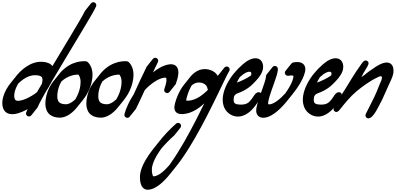

<svg xmlns="http://www.w3.org/2000/svg" viewBox="-61 -1035 3510 1701"><path d="M173.3 -348.9C191.3 -358.3 210.2 -364.8 228.9 -367.6C246.4 -370 269.1 -369.1 285.6 -364.8C294.1 -362.7 300.9 -359.4 305.3 -355.6C309.6 -351.8 312.3 -347.6 313.9 -341C315.6 -334.4 315.8 -325.9 314.6 -316.8C314.1 -312.3 313.2 -307.5 312.2 -302.8L310.5 -295.6C310 -294.2 309.8 -292.9 309.6 -291.6C308.4 -289.6 307.2 -287.6 306.1 -285.7L306 -285.5L305.8 -285.2C302.9 -280.3 300 -275.5 297.1 -270.6L266.7 -218.5C261.8 -214.3 256.3 -210.2 250.8 -206.2C233.7 -193.9 215.2 -182.7 196.3 -172.8C177.4 -163 157.9 -154.5 138.5 -148.6C128.9 -145.7 119.3 -143.6 110.2 -142.5C101.2 -141.5 92.7 -141.9 86.3 -143.5C83.1 -144.4 80.5 -145.5 78.5 -146.9C76.3 -148.1 74.7 -149.9 73.1 -151.9C69.9 -156.1 67.3 -162.9 66.1 -171.4C63.6 -188.8 65.6 -208.4 70.8 -227.5C76.1 -246.7 84.2 -265.7 94.4 -283.8C96.7 -287.8 99 -291.7 101.5 -295.7C108.1 -302.2 115 -308.5 122.1 -314.5C138.1 -327.9 155.3 -339.7 173.3 -348.9ZM527.1 -530 659.8 -750.7 725.7 -861.5C736.7 -880 747.3 -898.9 758.2 -917.5C768.8 -936.8 779.4 -954.7 790 -977.9C796 -991.1 790.2 -1006.8 777 -1012.9C764.9 -1018.6 750.7 -1014.2 743.6 -1003.3C742.4 -1002.1 741.3 -1000.7 740.3 -999.2C739.1 -998 738 -996.6 737.1 -995.1C735.8 -993.9 734.8 -992.5 733.8 -991C732.6 -989.8 731.5 -988.4 730.5 -987C729.3 -985.7 728.2 -984.4 727.2 -982.9C726 -981.6 724.9 -980.3 724 -978.8C722.8 -977.5 721.7 -976.2 720.7 -974.7C719.5 -973.4 718.4 -972.1 717.4 -970.6C716.2 -969.4 715.1 -968 714.2 -966.5C712.9 -965.3 711.8 -963.9 710.9 -962.4C709.7 -961.2 708.6 -959.8 707.6 -958.3C706.4 -957.1 705.3 -955.7 704.3 -954.2C703.1 -953 702 -951.6 701.1 -950.1C699.8 -948.9 698.8 -947.5 697.8 -946.1C696.6 -944.8 695.5 -943.5 694.5 -942C692.5 -939.9 690.6 -937.5 689.3 -934.7L688 -931.8C680.6 -915.9 669.7 -896.7 659.5 -878.4C648.8 -860 638.4 -841.5 627.4 -823.1L561.7 -712.6L429.1 -492C420.5 -477.9 412.1 -463.7 403.6 -449.5C400.2 -453.9 396.4 -458 392.2 -461.5C379.4 -472.4 364.9 -478.3 351.5 -481.8C338 -485.3 325.1 -486.7 312.5 -487.3C306.1 -487.5 300.4 -487.8 293.5 -487.4C286.8 -487.4 280.3 -486.6 273.7 -485.8C247.7 -481.9 223.4 -473.2 201.4 -461.7C179.2 -450.4 158.9 -436.4 140.3 -420.8C121.7 -405.3 104.6 -388 89.2 -369.5C88.1 -368.2 87.1 -366.8 86 -365.4C86 -365.4 85.9 -365.4 85.9 -365.4C84.8 -364.1 83.8 -362.7 82.7 -361.4C82.7 -361.3 82.7 -361.3 82.7 -361.3C81.6 -360 80.5 -358.6 79.4 -357.3C79.4 -357.2 79.4 -357.2 79.4 -357.2C78.3 -355.9 77.3 -354.5 76.2 -353.2C76.2 -353.2 76.1 -353.1 76.1 -353.1C75 -351.8 74 -350.4 72.9 -349.1C72.9 -349.1 72.9 -349 72.8 -349C71.7 -347.7 70.7 -346.3 69.6 -345C69.6 -345 69.6 -345 69.6 -344.9C68.5 -343.6 67.4 -342.2 66.4 -340.9C66.3 -340.9 66.3 -340.9 66.3 -340.8C65.2 -339.5 64.2 -338.2 63.1 -336.8C63.1 -336.8 63.1 -336.8 63 -336.8C61.9 -335.4 60.9 -334.1 59.8 -332.7C59.8 -332.7 59.8 -332.7 59.8 -332.7C58.7 -331.3 57.6 -330 56.5 -328.6C56.5 -328.6 56.5 -328.6 56.5 -328.6C55.4 -327.3 54.4 -325.9 53.3 -324.5C53.3 -324.5 53.2 -324.5 53.2 -324.5C52.1 -323.2 51.1 -321.8 50 -320.5C50 -320.4 50 -320.4 50 -320.4C48.9 -319.1 47.8 -317.7 46.7 -316.4C46.7 -316.3 46.7 -316.3 46.7 -316.3C45.6 -315 44.5 -313.6 43.5 -312.3C43.4 -312.3 43.4 -312.2 43.4 -312.2C42.3 -310.9 41.3 -309.5 40.2 -308.2C40.2 -308.2 40.2 -308.1 40.1 -308.1C39 -306.8 38 -305.4 36.9 -304.1C36.9 -304.1 36.9 -304.1 36.9 -304C21.4 -285.5 7.5 -265.6 -4.4 -244.3C-16.3 -223.1 -26.2 -200.3 -32.9 -176C-39.4 -151.5 -42.8 -125.4 -38.8 -97.9C-37.9 -91 -36 -83.7 -33.6 -76.4C-30.7 -69.1 -27.3 -61.7 -22 -54.7C-11.9 -40.6 4.9 -30.3 20.3 -26.6C35.8 -22.7 50.3 -22.8 63.7 -24.2C77 -25.7 89.5 -28.6 101.5 -32.2C125.4 -39.4 147.4 -49.2 168.6 -60.1C173.8 -62.9 179 -65.7 184.2 -68.6C179.9 -59.6 175.7 -49.9 171.5 -40.5C165.7 -27.3 171.4 -11.8 184.5 -5.7C196.7 0 210.8 -4.4 217.9 -15.3C219.1 -16.5 220.2 -17.9 221.2 -19.4C222.4 -20.6 223.5 -22 224.4 -23.5C225.7 -24.7 226.7 -26.1 227.7 -27.6C228.9 -28.8 230 -30.2 231 -31.6C232.2 -32.9 233.3 -34.2 234.3 -35.7C235.5 -37 236.6 -38.3 237.5 -39.8C238.7 -41.1 239.8 -42.4 240.8 -43.9C242 -45.2 243.1 -46.5 244.1 -48C245.3 -49.2 246.4 -50.6 247.3 -52.1C248.6 -53.3 249.6 -54.7 250.6 -56.2C251.8 -57.4 252.9 -58.8 253.9 -60.3C255.1 -61.5 256.2 -62.9 257.2 -64.4C258.4 -65.6 259.5 -67 260.4 -68.5C261.6 -69.7 262.7 -71.1 263.7 -72.5C264.9 -73.8 266 -75.1 267 -76.6C269 -78.7 270.8 -81.1 272.2 -83.9L274 -87.8C278.1 -96.7 281.6 -105.2 286.1 -114.4L300.6 -142.3C310.4 -160.9 321 -179.5 331.2 -198.1L351.9 -234.1C361.1 -247.4 369.3 -261.1 376.4 -274.1L392.7 -303.7L402.8 -321.5C443.8 -391.2 485.3 -460.6 527.1 -530Z M529.3 -111.7 523.4 -111.4 516 -111.7C511 -111.6 506.5 -112.5 501.7 -112.8C492.5 -114.3 484 -116.5 476.8 -119.9C462.5 -126.5 454.4 -137.4 449.9 -154C447.8 -162.2 446.6 -171.4 446.6 -181.2C446.5 -186.1 447 -191.3 447.2 -196.3C447.5 -201.4 447.4 -206.5 448.5 -211.6C453.1 -246.9 464.7 -281.9 482.9 -313.2C485.3 -315.2 487.7 -317.2 490 -319.3C494 -322.5 497.6 -326.3 501.9 -329C510.4 -334.7 518.5 -341.1 527.6 -345.6C545.1 -356.3 564.4 -362.7 583.8 -368.3C588.7 -369.4 593.7 -370.1 598.6 -371C603.6 -371.8 608.5 -373.1 613.6 -373.1L628.7 -374C630.1 -374.1 632 -374.2 633.1 -374.3C633.7 -373.5 634.4 -372.8 635 -372C637.5 -368.7 639.7 -365.1 641.7 -361.3C645.7 -353.7 648.5 -345.2 650.3 -336.1C652.2 -327.1 653 -317.5 653 -307.6C652.8 -297.5 652.4 -287.3 650.9 -277.1C645.5 -236.3 630.3 -196 609 -159.6C608 -157.8 606.8 -156.1 605.7 -154.3C597.3 -146.4 588.5 -139.1 579.3 -132.7C563 -121.6 545.2 -113.3 529.3 -111.7ZM461.4 7 471.1 7.3 482.2 6.7C511.7 3.5 535.9 -9.2 557.1 -23.3C583.8 -42 606.1 -64.4 625.2 -88.9C626.3 -90.3 627.4 -91.6 628.4 -93C629.5 -94.4 630.6 -95.7 631.7 -97.1C632.8 -98.5 633.9 -99.8 635 -101.2C636.1 -102.5 637.2 -103.9 638.3 -105.3C639.4 -106.6 640.5 -108 641.5 -109.4C642.6 -110.7 643.7 -112.1 644.8 -113.4C645.9 -114.8 647 -116.2 648.1 -117.5C649.2 -118.9 650.3 -120.3 651.4 -121.6C652.4 -123 653.6 -124.3 654.6 -125.7C655.7 -127.1 656.8 -128.4 657.9 -129.8C659 -131.2 660.1 -132.5 661.2 -133.9C662.3 -135.3 663.4 -136.6 664.4 -138C665.5 -139.4 666.6 -140.7 667.7 -142.1C668.8 -143.4 669.9 -144.8 671 -146.2C672.1 -147.5 673.2 -148.9 674.3 -150.3C686.4 -165.5 697.4 -181.5 707.3 -198.1C731.7 -240 749.5 -286.3 756 -335.6C757.8 -347.9 758.4 -360.5 758.6 -373C758.6 -385.9 757.6 -399 754.9 -412.2C752.1 -425.4 747.9 -438.7 741.3 -451.2C738.1 -457.5 734.3 -463.6 730 -469.3C727.9 -472.2 725.6 -475 723.2 -477.6L721.4 -479.7C720.1 -481.1 718.7 -482.4 717.3 -483.7C714.3 -486.3 711.1 -488.7 707.9 -490.6C702.6 -491.7 697.1 -492.5 691.6 -492.8C685 -493.2 683.2 -492.8 679.8 -492.7L660.9 -491.6C654.5 -491.5 648.4 -490 642.1 -489C635.9 -487.8 629.7 -486.8 623.5 -485.5C599.3 -478.7 575.2 -470.4 553.8 -457.4C542.5 -451.7 532.6 -444.1 522.4 -437C517.1 -433.6 512.7 -429.2 507.9 -425.3C503.2 -421.2 498.3 -417.4 493.9 -413C485.5 -404 476.2 -395.6 468.8 -385.7L457.2 -371.2L457.1 -371.1L453.9 -367.2L453.8 -367L450.7 -363.1L450.6 -362.9L447.4 -359L447.3 -358.8L444.1 -354.9L444 -354.7L440.8 -350.8L440.7 -350.6L437.6 -346.7L437.5 -346.5L434.3 -342.6L434.2 -342.5L431 -338.5L430.9 -338.4L427.8 -334.4L427.7 -334.3L424.5 -330.3L424.4 -330.2L421.2 -326.2L421.1 -326.1L417.9 -322.2L417.8 -322L414.7 -318.1L414.6 -317.9L411.4 -314L411.3 -313.8L408.1 -309.9L408 -309.7L404.9 -305.8L394.5 -290.5C367.1 -249.4 349.7 -202 343.3 -152.6C342.1 -146.5 342 -140.2 341.7 -133.9C341.4 -127.6 340.9 -121.5 341 -115.1C341 -102.1 342.5 -88.6 346.1 -74.9C349.7 -61.2 355.8 -47 365.6 -34.7C375.2 -22.4 388.1 -12.6 401.5 -6.4C415 -0.1 428.6 3.3 441.9 5.3C448.4 5.9 455.1 7 461.4 7Z M892.3 -111.7 886.4 -111.4 879 -111.7C874 -111.6 869.5 -112.5 864.7 -112.8C855.5 -114.3 847 -116.5 839.8 -119.9C825.5 -126.5 817.4 -137.4 812.9 -154C810.8 -162.2 809.6 -171.4 809.6 -181.2C809.5 -186.1 810 -191.3 810.2 -196.3C810.5 -201.4 810.4 -206.5 811.5 -211.6C816.1 -246.9 827.7 -281.9 845.9 -313.2C848.3 -315.2 850.7 -317.2 853 -319.3C857 -322.5 860.6 -326.3 864.9 -329C873.4 -334.7 881.5 -341.1 890.6 -345.6C908.1 -356.3 927.4 -362.7 946.8 -368.3C951.7 -369.4 956.7 -370.1 961.6 -371C966.6 -371.8 971.5 -373.1 976.6 -373.1L991.7 -374C993.1 -374.1 995 -374.2 996.1 -374.3C996.7 -373.5 997.4 -372.8 998 -372C1000.5 -368.7 1002.7 -365.1 1004.7 -361.3C1008.7 -353.7 1011.5 -345.2 1013.3 -336.1C1015.2 -327.1 1016 -317.5 1016 -307.6C1015.8 -297.5 1015.4 -287.3 1013.9 -277.1C1008.5 -236.3 993.3 -196 972 -159.6C971 -157.8 969.8 -156.1 968.7 -154.3C960.3 -146.4 951.5 -139.1 942.3 -132.7C926 -121.6 908.2 -113.3 892.3 -111.7ZM824.4 7 834.1 7.3 845.2 6.7C874.7 3.5 898.9 -9.2 920.1 -23.3C946.8 -42 969.1 -64.4 988.2 -88.9C989.3 -90.3 990.4 -91.6 991.4 -93C992.5 -94.4 993.6 -95.7 994.7 -97.1C995.8 -98.5 996.9 -99.8 998 -101.2C999.1 -102.5 1000.2 -103.9 1001.3 -105.3C1002.4 -106.6 1003.5 -108 1004.5 -109.4C1005.6 -110.7 1006.7 -112.1 1007.8 -113.4C1008.9 -114.8 1010 -116.2 1011.1 -117.5C1012.2 -118.9 1013.3 -120.3 1014.4 -121.6C1015.4 -123 1016.6 -124.3 1017.6 -125.7C1018.7 -127.1 1019.8 -128.4 1020.9 -129.8C1022 -131.2 1023.1 -132.5 1024.2 -133.9C1025.3 -135.3 1026.4 -136.6 1027.4 -138C1028.5 -139.4 1029.6 -140.7 1030.7 -142.1C1031.8 -143.4 1032.9 -144.8 1034 -146.2C1035.1 -147.5 1036.2 -148.9 1037.3 -150.3C1049.4 -165.5 1060.4 -181.5 1070.3 -198.1C1094.7 -240 1112.5 -286.3 1119 -335.6C1120.8 -347.9 1121.4 -360.5 1121.6 -373C1121.6 -385.9 1120.6 -399 1117.9 -412.2C1115.1 -425.4 1110.9 -438.7 1104.3 -451.2C1101.1 -457.5 1097.3 -463.6 1093 -469.3C1090.9 -472.2 1088.6 -475 1086.2 -477.6L1084.4 -479.7C1083.1 -481.1 1081.7 -482.4 1080.3 -483.7C1077.3 -486.3 1074.1 -488.7 1070.9 -490.6C1065.6 -491.7 1060.1 -492.5 1054.6 -492.8C1048 -493.2 1046.2 -492.8 1042.8 -492.7L1023.9 -491.6C1017.5 -491.5 1011.4 -490 1005.1 -489C998.9 -487.8 992.7 -486.8 986.5 -485.5C962.3 -478.7 938.2 -470.4 916.8 -457.4C905.5 -451.7 895.6 -444.1 885.4 -437C880.1 -433.6 875.7 -429.2 870.9 -425.3C866.2 -421.2 861.3 -417.4 856.9 -413C848.5 -404 839.2 -395.6 831.8 -385.7L820.2 -371.2L820.1 -371.1L816.9 -367.2L816.8 -367L813.7 -363.1L813.6 -362.9L810.4 -359L810.3 -358.8L807.1 -354.9L807 -354.7L803.8 -350.8L803.7 -350.6L800.6 -346.7L800.5 -346.5L797.3 -342.6L797.2 -342.5L794 -338.5L793.9 -338.4L790.8 -334.4L790.7 -334.3L787.5 -330.3L787.4 -330.2L784.2 -326.2L784.1 -326.1L780.9 -322.2L780.8 -322L777.7 -318.1L777.6 -317.9L774.4 -314L774.3 -313.8L771.1 -309.9L771 -309.7L767.9 -305.8L757.5 -290.5C730.1 -249.4 712.7 -202 706.3 -152.6C705.1 -146.5 705 -140.2 704.7 -133.9C704.4 -127.6 703.9 -121.5 704 -115.1C704 -102.1 705.5 -88.6 709.1 -74.9C712.7 -61.2 718.8 -47 728.6 -34.7C738.2 -22.4 751.1 -12.6 764.5 -6.4C778 -0.1 791.6 3.3 804.9 5.3C811.4 5.9 818.1 7 824.4 7Z M1394.9 -246 1394.8 -245.7 1394.7 -245.6C1389.9 -231.7 1397.3 -216.5 1411.2 -211.7C1423 -207.6 1435.6 -212.4 1442.1 -222.4C1443.4 -223.6 1444.4 -225 1445.4 -226.5C1446.6 -227.7 1447.7 -229.1 1448.7 -230.6C1449.9 -231.8 1451 -233.2 1452 -234.7C1453.2 -235.9 1454.3 -237.3 1455.2 -238.8C1456.4 -240 1457.5 -241.4 1458.5 -242.9C1459.7 -244.1 1460.8 -245.5 1461.8 -246.9C1463 -248.2 1464.1 -249.6 1465 -251C1466.3 -252.3 1467.4 -253.6 1468.3 -255.1C1469.5 -256.4 1470.6 -257.7 1471.6 -259.2C1472.8 -260.5 1473.9 -261.8 1474.9 -263.3C1476.1 -264.6 1477.2 -265.9 1478.1 -267.4C1479.4 -268.6 1480.4 -270 1481.4 -271.5C1482.6 -272.7 1483.7 -274.1 1484.7 -275.6C1485.9 -276.8 1487 -278.2 1488 -279.7C1489.2 -280.9 1490.3 -282.3 1491.2 -283.8C1493.9 -286.5 1496.1 -289.8 1497.4 -293.6C1507 -321.4 1516.1 -349.4 1518.9 -382.4C1519.5 -390.7 1519.6 -399.4 1518.3 -409C1517 -418.4 1514.2 -429.2 1507.2 -439.9C1500.3 -450.7 1487.9 -459.5 1476.3 -462.7C1464.5 -466.4 1454 -466 1445.7 -465.5C1428.2 -464.2 1412.4 -460 1397.5 -454.6C1382.6 -449.3 1368.7 -442.6 1355.4 -435.3C1333.3 -423.2 1313.1 -409 1293.9 -393.6C1308.3 -424.2 1322.9 -454.6 1337.9 -484.8L1337.9 -484.8C1344.4 -498 1339.1 -514 1325.9 -520.5C1313.7 -526.6 1299.1 -522.3 1291.9 -511.1C1290.6 -509.9 1289.6 -508.5 1288.6 -507C1287.4 -505.8 1286.3 -504.4 1285.3 -502.9C1284.1 -501.7 1283 -500.4 1282 -498.9C1280.8 -497.6 1279.7 -496.3 1278.8 -494.8C1277.6 -493.5 1276.5 -492.2 1275.5 -490.7C1274.3 -489.4 1273.2 -488.1 1272.2 -486.6C1271 -485.4 1269.9 -484 1269 -482.5C1267.7 -481.3 1266.7 -479.9 1265.7 -478.4C1264.5 -477.2 1263.4 -475.8 1262.4 -474.3C1261.2 -473.1 1260.1 -471.7 1259.1 -470.2C1257.9 -469 1256.8 -467.6 1255.9 -466.1C1254.6 -464.9 1253.6 -463.5 1252.6 -462C1251.4 -460.8 1250.3 -459.5 1249.3 -458C1248.1 -456.7 1247 -455.4 1246 -453.9C1244.8 -452.6 1243.7 -451.3 1242.8 -449.8C1240.9 -447.8 1239.1 -445.7 1237.9 -443.1C1197.2 -361.4 1159.8 -278.6 1122.1 -196.3C1119.6 -192.6 1117.1 -188.9 1114.7 -185.1C1083.1 -135.6 1058.3 -81.7 1041.8 -25.1C1038.3 -13 1043.9 0.4 1055.7 6.2C1067.9 12.2 1082.4 7.9 1089.6 -3.2C1090.8 -4.5 1091.9 -5.8 1092.9 -7.3C1094.1 -8.5 1095.2 -9.9 1096.2 -11.4C1097.4 -12.6 1098.5 -14 1099.4 -15.5C1100.6 -16.7 1101.7 -18.1 1102.7 -19.6C1103.9 -20.8 1105 -22.2 1106 -23.7C1107.2 -24.9 1108.3 -26.3 1109.2 -27.8C1110.5 -29 1111.5 -30.4 1112.5 -31.9C1113.7 -33.1 1114.8 -34.4 1115.8 -35.9C1117 -37.2 1118.1 -38.5 1119.1 -40C1120.3 -41.3 1121.4 -42.6 1122.3 -44.1C1123.5 -45.4 1124.6 -46.7 1125.6 -48.2C1126.8 -49.4 1127.9 -50.8 1128.9 -52.3C1130.1 -53.5 1131.2 -54.9 1132.1 -56.4C1133.4 -57.6 1134.4 -59 1135.4 -60.5C1136.6 -61.7 1137.7 -63.1 1138.7 -64.6C1140.6 -66.5 1142.4 -68.8 1143.7 -71.4C1170.5 -125.9 1196 -180.9 1221.2 -235.9C1221.6 -236.5 1222 -237.1 1222.4 -237.7C1235.6 -251.9 1249.6 -265.4 1264.2 -277.9C1284.5 -295.1 1306 -310.8 1328.7 -323.2C1351.1 -335.5 1375.5 -345.4 1397 -346.9C1402.7 -347.3 1406.5 -347.1 1408.2 -346.4C1410.2 -345.7 1409.8 -345.8 1410.6 -344.8C1411.4 -343.7 1412.7 -340.7 1413.2 -336.3C1413.8 -331.8 1413.9 -326.5 1413.5 -320.8C1411.6 -297.5 1403.8 -271.3 1394.9 -246Z M1674.5 -300.2C1678.5 -301 1682.3 -302.5 1686.2 -302.9C1694 -304.4 1702.1 -304.3 1710.6 -303.6C1727.4 -302 1743.6 -296.4 1755.4 -287.2C1767.2 -278.1 1774.4 -265.9 1777 -251.1L1777.1 -250.8C1777.8 -246.8 1779.4 -243.2 1781.6 -240C1780.3 -238.6 1779 -237.2 1777.6 -235.8C1749.2 -207.5 1718 -182.2 1684.1 -164.9C1667.1 -156.2 1649.5 -149.7 1631.6 -146.2C1627.1 -145.4 1622.6 -144.4 1618.1 -144.1L1611.4 -143.3L1604.6 -143.1C1599.9 -142.8 1596.2 -142.9 1593.2 -143.3C1591.6 -143.5 1590.4 -143.8 1589.7 -144C1589.5 -145.1 1589.3 -146.9 1589.3 -148.9C1589.3 -150.5 1590 -155.6 1590.9 -159.8C1591.7 -164.3 1592.8 -168.9 1594 -173.6C1598.9 -192.4 1605.6 -211.4 1613.2 -229.8C1620.2 -246.5 1628.2 -262.9 1637.1 -278.5C1645.4 -285.4 1654 -291.4 1663.1 -295.5C1666.8 -297.6 1670.8 -298.6 1674.5 -300.2ZM1920.5 -308.7 1944.7 -358.3 1957 -382.5C1959 -386.5 1961.1 -390.4 1963.2 -394.1C1963.4 -394.6 1963.7 -395 1964 -395.5C1966 -398.7 1968 -401.9 1969.9 -405.2L1970.2 -405.6C1977.4 -417.6 1974.2 -433.2 1962.5 -441.2C1950.4 -449.6 1933.8 -446.5 1925.5 -434.4C1925.2 -434.1 1925 -433.7 1924.8 -433.3C1923.9 -432.4 1923 -431.4 1922.2 -430.3C1922 -430 1921.7 -429.6 1921.5 -429.2C1920.6 -428.3 1919.7 -427.4 1919 -426.3C1918.7 -425.9 1918.5 -425.5 1918.2 -425.2C1917.3 -424.2 1916.4 -423.3 1915.7 -422.2C1915.4 -421.8 1915.2 -421.4 1915 -421.1C1914.1 -420.1 1913.2 -419.2 1912.4 -418.1C1912.1 -417.7 1911.9 -417.4 1911.7 -417C1910.8 -416 1909.9 -415.1 1909.1 -414C1908.9 -413.6 1908.7 -413.3 1908.4 -412.9C1907.5 -411.9 1906.6 -411 1905.9 -409.9C1905.6 -409.5 1905.4 -409.2 1905.1 -408.8C1904.2 -407.9 1903.3 -406.9 1902.6 -405.8C1902.3 -405.4 1902.1 -405.1 1901.9 -404.7C1901 -403.8 1900.1 -402.8 1899.3 -401.7C1899.1 -401.3 1898.8 -401 1898.6 -400.6C1897.7 -399.7 1896.8 -398.7 1896 -397.6C1895.8 -397.2 1895.6 -396.9 1895.3 -396.5C1894.4 -395.6 1893.5 -394.6 1892.8 -393.5C1892.5 -393.2 1892.3 -392.8 1892 -392.4C1891.2 -391.5 1890.3 -390.6 1889.5 -389.5C1889.2 -389.1 1889 -388.7 1888.8 -388.4C1887.9 -387.4 1887 -386.5 1886.2 -385.4C1886 -385 1885.8 -384.6 1885.5 -384.3C1884.6 -383.3 1883.7 -382.4 1883 -381.3C1882.7 -380.9 1882.5 -380.6 1882.2 -380.2C1881.3 -379.2 1880.4 -378.3 1879.7 -377.2C1879.4 -376.8 1879.2 -376.5 1879 -376.1C1878.1 -375.1 1877.2 -374.2 1876.4 -373.1C1876.1 -372.7 1875.9 -372.4 1875.7 -372C1874.8 -371 1873.9 -370.1 1873.1 -369C1871.4 -366.5 1870 -364.3 1868.7 -362.2C1868.4 -362.8 1868.1 -363.5 1867.7 -364.1C1860.5 -376.1 1850.9 -386.6 1840.2 -394.9C1818.5 -411.5 1793.1 -419.6 1768.1 -422.1C1743.5 -424.7 1715.4 -420.5 1692.8 -409.2C1669.6 -398.4 1650.7 -382.4 1634.6 -365.4C1629.8 -360.1 1625.3 -354.7 1620.9 -349.2C1619.7 -347.8 1618.7 -346.5 1617.6 -345.1C1616.5 -343.7 1615.4 -342.4 1614.3 -341C1613.2 -339.6 1612.1 -338.3 1611 -336.9C1609.9 -335.6 1608.9 -334.2 1607.8 -332.8C1606.7 -331.5 1605.6 -330.1 1604.5 -328.7C1603.4 -327.4 1602.3 -326 1601.2 -324.6C1600.1 -323.3 1599 -321.9 1598 -320.6C1596.8 -319.2 1595.8 -317.8 1594.7 -316.5C1593.6 -315.1 1592.5 -313.7 1591.4 -312.4C1590.3 -311 1589.2 -309.6 1588.1 -308.3C1587 -306.9 1586 -305.6 1584.9 -304.2C1583.7 -302.8 1582.7 -301.5 1581.6 -300.1C1580.5 -298.7 1579.4 -297.4 1578.3 -296C1577.2 -294.7 1576.1 -293.3 1575 -291.9C1573.9 -290.6 1572.9 -289.2 1571.8 -287.8C1545.6 -256.2 1526.9 -220.9 1511.7 -184.8C1503.2 -164.3 1495.9 -143.4 1490.1 -121.5C1488.7 -116 1487.4 -110.4 1486.2 -104.5C1485.1 -98.4 1484 -93.1 1483.7 -84.1C1483.7 -76.7 1484.2 -68.6 1487.8 -58.9C1489.4 -54.2 1492.3 -49.1 1495.8 -44.7C1499.5 -40.3 1503.9 -36.3 1508.5 -33.7C1517.7 -28.1 1526.4 -26.1 1533.8 -25.1C1541.3 -24.1 1548.2 -24.2 1553.9 -24.5L1563 -24.8L1571.9 -25.8C1577.9 -26.3 1583.8 -27.5 1589.6 -28.6C1613.1 -33.1 1635.3 -41.5 1655.8 -52C1690.9 -70 1721.5 -93.6 1749 -119.4C1724.3 -68.8 1699.3 -18.4 1673.6 31.6C1639.9 97 1605.1 161.9 1568.5 225.5C1531.8 289.1 1493.3 351.5 1451.4 410.8C1446.3 418 1441.1 425.1 1435.9 432.1C1412.8 458.4 1388 483.1 1361.2 502.2C1347.6 511.7 1333.4 519.5 1319.6 523.7L1314.4 525.2C1312.8 525.6 1311.1 525.8 1309.4 526.1C1306 527 1302.9 526.9 1299.7 527.2C1299.3 527.2 1298.8 527.3 1298.5 527.3C1298.5 527.2 1298.4 527.2 1298.3 527.2C1298.2 527.1 1298 527.1 1297.9 527.2C1297.8 527 1297.7 527.2 1297.6 527.1C1297.5 527.1 1297 526.7 1296 525.6C1293.9 523.5 1291.1 517.5 1289.2 510.9C1287.3 504.2 1286 496.4 1285.2 488.4C1284.5 480.6 1284.1 471.7 1284.4 464.1C1284.5 460.4 1284.7 456.5 1285.3 452.6C1285.6 448.8 1286.4 444.9 1287.2 440.9C1293.5 409.3 1308.3 377.2 1325.7 346.7C1338.9 323.6 1353.9 301.1 1369.9 279.3C1404.6 239 1442.1 200.7 1481.7 165.8L1481.9 165.6L1482 165.6C1483.8 163.9 1485.3 162 1486.6 160C1487.8 158.7 1488.9 157.4 1489.9 155.9C1491.1 154.6 1492.2 153.3 1493.1 151.8C1494.4 150.5 1495.5 149.2 1496.4 147.7C1497.7 146.4 1498.8 145.1 1499.7 143.6C1500.9 142.4 1502 141 1503 139.5C1504.2 138.3 1505.3 136.9 1506.2 135.5C1507.5 134.2 1508.6 132.8 1509.5 131.4C1510.8 130.1 1511.8 128.7 1512.8 127.3C1514 126 1515.1 124.6 1516.1 123.2C1517.3 121.9 1518.4 120.5 1519.3 119.1C1520.6 117.8 1521.7 116.5 1522.6 115C1523.8 113.7 1524.9 112.4 1525.9 110.9C1527.1 109.6 1528.2 108.3 1529.1 106.8C1530.4 105.5 1531.5 104.2 1532.4 102.7C1533.7 101.5 1534.8 100.1 1535.7 98.6C1545.3 88.8 1545.9 73.1 1536.6 62.5C1526.9 51.5 1510.1 50.5 1499.1 60.2C1441.9 110.7 1390.7 165.7 1343.8 225.4C1343.8 225.5 1343.8 225.5 1343.8 225.5C1342.7 226.9 1341.6 228.2 1340.6 229.5C1340.5 229.6 1340.5 229.6 1340.5 229.6C1339.4 230.9 1338.4 232.3 1337.3 233.6L1337.2 233.7C1336.2 235 1335.1 236.4 1334 237.7C1334 237.7 1334 237.8 1334 237.8C1332.9 239.1 1331.8 240.4 1330.8 241.8C1330.7 241.8 1330.7 241.8 1330.7 241.9C1329.6 243.2 1328.5 244.5 1327.5 245.9C1327.5 245.9 1327.4 245.9 1327.4 246C1326.4 247.3 1325.3 248.6 1324.2 250C1324.2 250 1324.2 250 1324.2 250.1C1323.1 251.4 1322 252.7 1320.9 254.1L1320.9 254.2C1319.8 255.5 1318.7 256.8 1317.7 258.2C1317.6 258.2 1317.6 258.2 1317.6 258.2C1316.5 259.6 1315.5 260.9 1314.4 262.3C1314.4 262.3 1314.4 262.3 1314.3 262.3C1313.3 263.7 1312.2 265 1311.1 266.3C1311.1 266.4 1311.1 266.4 1311.1 266.4C1310 267.8 1308.9 269.1 1307.9 270.4C1307.8 270.5 1307.8 270.5 1307.8 270.5C1306.7 271.9 1305.6 273.2 1304.6 274.5L1304.5 274.6C1303.5 276 1302.4 277.3 1301.3 278.6C1301.3 278.6 1301.3 278.7 1301.3 278.7C1300.2 280 1299.1 281.4 1298 282.7C1298 282.7 1298 282.8 1298 282.8C1296.9 284.1 1295.8 285.4 1294.8 286.8C1294.7 286.8 1294.7 286.9 1294.7 286.9C1293.6 288.2 1292.5 289.5 1291.5 290.9C1268.3 320.9 1246.3 352.1 1227.1 385.7C1208.1 419.3 1190.9 455.1 1182.6 496.1C1181.6 501.2 1180.6 506.4 1180.1 511.8C1179.4 517 1179 522.4 1178.8 527.9C1178.4 538.8 1178.9 548.5 1179.9 559C1180.9 569.4 1182.6 580 1185.7 591C1189 602 1193.1 613.8 1203.2 625.7C1208.2 631.5 1214.9 637.3 1223.3 641C1227.4 643 1231.9 644.1 1236.2 645.1C1238.4 645.4 1240.5 645.6 1242.7 645.8L1245.9 646C1246.9 646 1247.5 645.9 1248.3 645.9C1254.3 645.5 1260.4 645.3 1266 644.1C1268.9 643.5 1271.8 643.1 1274.6 642.4L1282.8 640.1C1304.4 633.4 1322.8 622.8 1339.4 611.2C1372.5 587.6 1399.7 559.9 1424.9 531.2C1432.3 522.8 1439.4 514.3 1446.4 505.6C1447.5 504.3 1448.5 502.9 1449.6 501.6C1450.8 500.2 1451.8 498.8 1452.9 497.5C1454 496.1 1455.1 494.7 1456.2 493.4C1457.3 492 1458.4 490.6 1459.5 489.3C1460.6 487.9 1461.6 486.5 1462.7 485.2C1463.8 483.8 1464.9 482.5 1466 481.1C1467.1 479.7 1468.2 478.4 1469.3 477C1470.4 475.7 1471.5 474.3 1472.6 472.9C1473.7 471.6 1474.7 470.2 1475.8 468.8C1476.9 467.5 1478 466.1 1479.1 464.7C1480.2 463.4 1481.3 462 1482.4 460.6C1483.5 459.3 1484.5 457.9 1485.6 456.5C1486.8 455.2 1487.8 453.8 1488.9 452.5C1490 451.1 1491.1 449.7 1492.2 448.4C1493.3 447 1494.4 445.6 1495.5 444.3C1513.6 422.1 1530.6 399.3 1547.1 376.2C1590.6 314.8 1629.8 251.2 1667 186.6C1704.1 122 1739.3 56.5 1773.3 -9.5C1807.3 -75.5 1840.1 -142 1872.4 -208.7Z M2128.8 -345.1C2110.1 -334.3 2090.1 -324.7 2069.7 -316C2059.5 -311.7 2049.2 -307.6 2038.8 -303.7L2037.3 -303.1C2044 -319 2052.2 -334.4 2061.6 -349.2C2065.6 -353.1 2069.6 -357 2073.8 -360.7C2089.5 -374.4 2106.8 -386.8 2123.9 -394C2132.3 -397.6 2140.7 -399.7 2147.1 -399.8C2154.1 -399.8 2159 -398 2161.3 -395.8C2163.7 -393.7 2165.5 -390.4 2165.8 -384.1C2165.8 -379 2165.1 -373.4 2163.7 -367.8C2152.8 -359.6 2141.1 -352 2128.8 -345.1ZM2089.5 -9.4C2122.6 -20.4 2152.4 -42.9 2176 -68.4C2204.6 -99.4 2228.2 -136.1 2248.3 -173C2253.5 -182.7 2258.5 -194 2254.7 -204.2C2249.4 -218.2 2229.8 -221.6 2216.4 -214.9C2198.6 -206 2187.8 -184.9 2176.7 -169.1C2163.7 -150.6 2149.2 -130.5 2128.9 -119.5C2107.4 -107.9 2082.2 -107.4 2058.5 -108.8C2045.1 -109.6 2029.1 -111.1 2018.6 -120.5C2005.4 -132.3 2008.9 -154.3 2010.3 -170C2012 -189.8 2026.6 -202.3 2044.5 -208.6C2079.5 -220.9 2112.7 -237.5 2142.5 -259.6C2156 -269.7 2168.8 -280.8 2180.7 -292.8C2213.5 -325.9 2246.9 -359.6 2263.2 -404.4C2279.2 -448.2 2268.9 -508.8 2215.5 -517.7C2170.7 -525.2 2123 -493.9 2090.9 -466C2034.1 -416.8 1983.9 -358.2 1949.9 -290.8C1916.9 -225.3 1893.1 -138.9 1931.7 -70.5C1950.7 -36.7 1985 -11.9 2023.1 -4.5C2046.1 0 2068.4 -2.4 2089.5 -9.4Z M2491.5 -151.9C2492.6 -153.3 2493.7 -154.7 2494.8 -156C2495.9 -157.4 2496.9 -158.7 2498 -160.1C2499.1 -161.5 2500.2 -162.8 2501.3 -164.2C2502.4 -165.6 2503.5 -166.9 2504.6 -168.3C2505.7 -169.6 2506.8 -171 2507.8 -172.4C2508.9 -173.7 2510 -175.1 2511.1 -176.5C2512.2 -177.8 2513.3 -179.2 2514.4 -180.6C2515.5 -181.9 2516.6 -183.3 2517.7 -184.6C2518.8 -186 2519.9 -187.4 2520.9 -188.7C2522 -190.1 2523.1 -191.5 2524.2 -192.8C2525.3 -194.2 2526.4 -195.6 2527.5 -196.9C2528.6 -198.3 2529.7 -199.6 2530.8 -201C2531.9 -202.4 2532.9 -203.7 2534 -205.1C2553.7 -229.4 2571.9 -254.9 2588.5 -281.5C2599.3 -298.9 2609.4 -316.7 2618.5 -335.5C2627.5 -354.4 2635.6 -373.9 2640.8 -396.5C2641.6 -399.2 2641.9 -402.4 2642.5 -405.3C2642.9 -408.3 2643.5 -411.2 2643.6 -414.6C2643.7 -418 2644.1 -421 2644 -424.6C2643.9 -428.2 2643.6 -432.1 2642.9 -436.1C2641.5 -444 2638.2 -453.1 2632.3 -460.8C2626.4 -468.7 2618.4 -474.4 2610.9 -477.9C2595.6 -484.7 2582.4 -485.3 2570.5 -485.3C2558.5 -485.1 2547.5 -483.7 2536.9 -481.8L2536.8 -481.8C2529.3 -480.5 2523.1 -476 2519.3 -470.1C2518 -468.8 2517 -467.5 2516 -466C2514.8 -464.8 2513.7 -463.4 2512.7 -461.9C2511.5 -460.7 2510.4 -459.3 2509.5 -457.8C2508.2 -456.6 2507.1 -455.2 2506.2 -453.7C2505 -452.5 2503.9 -451.1 2502.9 -449.6C2501.7 -448.4 2500.6 -447 2499.6 -445.6C2498.4 -444.3 2497.3 -442.9 2496.4 -441.5C2495.1 -440.2 2494.1 -438.8 2493.1 -437.4C2491.9 -436.1 2490.8 -434.8 2489.8 -433.3C2488.6 -432 2487.5 -430.7 2486.5 -429.2C2485.3 -427.9 2484.2 -426.6 2483.3 -425.1C2482 -423.9 2481 -422.5 2480 -421C2478.8 -419.8 2477.7 -418.4 2476.7 -416.9C2475.5 -415.7 2474.4 -414.3 2473.5 -412.8C2472.2 -411.6 2471.1 -410.2 2470.2 -408.7C2464.4 -402.8 2461.4 -394.3 2462.9 -385.5C2465.5 -371 2479.4 -361.3 2493.8 -363.9L2493.9 -363.9C2502.6 -365.5 2511.1 -366.5 2518.8 -366.6C2526.4 -366.8 2533.3 -365.6 2535.9 -364.2C2537.3 -363.6 2537.4 -363.3 2537.4 -363.3C2537.4 -363.3 2537.8 -362.9 2538.1 -361.2C2538.3 -360.4 2538.4 -359.3 2538.4 -358C2538.4 -356.8 2538.2 -354.9 2538.1 -353.3C2538.2 -351.8 2537.8 -349.9 2537.5 -348C2537.1 -346.2 2537 -344.4 2536.4 -342.4C2532.9 -326.7 2526.1 -309.6 2518.2 -293.1C2510.2 -276.6 2500.9 -260.2 2491 -244.2C2483.3 -231.9 2475 -219.8 2466.5 -207.9C2444.4 -183.4 2420.5 -160.6 2395 -141.7C2380.5 -131 2365.2 -121.8 2350.3 -116C2346.5 -114.4 2342.9 -113.6 2339.3 -112.4C2335.9 -112 2332.2 -110.7 2329.2 -110.8C2326.1 -110.5 2322.6 -110.4 2320 -110.8C2317.7 -111.1 2316.2 -111.7 2315.8 -111.9C2315.8 -111.9 2315.9 -111.8 2315.8 -111.9C2315.6 -112.2 2315 -113.8 2314.7 -116.3C2314.6 -117.6 2314.5 -119.1 2314.5 -120.7L2314.9 -126.1C2315.1 -128 2315.1 -129.7 2315.3 -131.7L2316.4 -138C2319.4 -154.9 2324.6 -173.3 2330.3 -191.4C2341.8 -227.9 2355.4 -264.5 2368.5 -301.8C2375.1 -320.4 2381.6 -339.2 2387.6 -358.6L2392 -373.3L2395.9 -388.7C2397.2 -393.8 2398.1 -399.6 2399.2 -405.1C2399.8 -407.6 2399.9 -411.4 2400.3 -414.5C2400.5 -417.9 2400.9 -420.6 2400.8 -424.7C2400.6 -439.2 2388.6 -450.9 2374 -450.9C2364.8 -450.8 2356.6 -446 2351.9 -438.8C2350.7 -437.5 2349.6 -436.1 2348.6 -434.7C2347.4 -433.4 2346.3 -432 2345.4 -430.6C2344.2 -429.3 2343.1 -428 2342.1 -426.5C2340.9 -425.2 2339.8 -423.9 2338.8 -422.4C2337.6 -421.2 2336.5 -419.8 2335.6 -418.3C2334.3 -417.1 2333.2 -415.7 2332.3 -414.2C2331.1 -413 2330 -411.6 2329 -410.1C2327.8 -408.9 2326.7 -407.5 2325.7 -406C2324.5 -404.8 2323.4 -403.4 2322.5 -401.9C2321.2 -400.7 2320.1 -399.3 2319.2 -397.9C2318 -396.6 2316.9 -395.2 2315.9 -393.8C2314.7 -392.5 2313.6 -391.1 2312.6 -389.7C2311.4 -388.4 2310.3 -387.1 2309.4 -385.6C2308.1 -384.3 2307.1 -383 2306.1 -381.5C2304.9 -380.2 2303.8 -378.9 2302.8 -377.4C2298.1 -372.6 2295.2 -365.9 2295.2 -358.6L2295.2 -357.6C2295.2 -356.8 2294.9 -354.6 2294.8 -353.1C2294.5 -351.3 2294.8 -350.1 2294.2 -347.9C2293.3 -343.7 2292.8 -339.8 2291.7 -335.4L2288.3 -322.3L2284.3 -308.8C2278.7 -290.7 2272.4 -272.4 2265.9 -254C2253 -217.2 2239.2 -180.3 2227.1 -141.9C2221.1 -122.6 2215.4 -103.1 2211.5 -81.4L2210.1 -73.2C2209.8 -70.3 2209.6 -67.1 2209.4 -64.1C2209.2 -61 2208.9 -58 2208.8 -54.8C2208.9 -51.5 2209 -48.2 2209.5 -44.5C2210.4 -37.4 2212.2 -29.3 2216.7 -20.9C2221.1 -12.6 2228.8 -4.7 2237.1 -0.1C2245.4 4.5 2253.6 6.5 2260.8 7.4C2267.9 8.4 2274.3 8.3 2280.9 7.7C2287.7 7.5 2293.6 5.8 2299.8 4.7C2305.6 3 2311.5 1.4 2316.8 -0.8C2338.5 -9.3 2357 -20.8 2374.1 -33.3C2408.1 -58.4 2437.1 -87.4 2463.7 -118.2C2471 -126.5 2478 -135.1 2484.9 -143.7C2486 -145.1 2487.1 -146.5 2488.2 -147.8C2489.3 -149.2 2490.4 -150.6 2491.5 -151.9Z M2838.8 -345.1C2820.1 -334.3 2800.1 -324.7 2779.7 -316C2769.5 -311.7 2759.2 -307.6 2748.8 -303.7L2747.3 -303.1C2754 -319 2762.2 -334.4 2771.6 -349.2C2775.6 -353.1 2779.6 -357 2783.8 -360.7C2799.5 -374.4 2816.8 -386.8 2833.9 -394C2842.3 -397.6 2850.7 -399.7 2857.1 -399.8C2864.1 -399.8 2869 -398 2871.3 -395.8C2873.7 -393.7 2875.5 -390.4 2875.8 -384.1C2875.8 -379 2875.1 -373.4 2873.7 -367.8C2862.8 -359.6 2851.1 -352 2838.8 -345.1ZM2799.5 -9.4C2832.6 -20.4 2862.4 -42.9 2886 -68.4C2914.6 -99.4 2938.2 -136.1 2958.3 -173C2963.5 -182.7 2968.5 -194 2964.7 -204.2C2959.4 -218.2 2939.8 -221.6 2926.4 -214.9C2908.6 -206 2897.8 -184.9 2886.7 -169.1C2873.7 -150.6 2859.2 -130.5 2838.9 -119.5C2817.4 -107.9 2792.2 -107.4 2768.5 -108.8C2755.1 -109.6 2739.1 -111.1 2728.6 -120.5C2715.4 -132.3 2718.9 -154.3 2720.3 -170C2722 -189.8 2736.6 -202.3 2754.5 -208.6C2789.5 -220.9 2822.7 -237.5 2852.5 -259.6C2866 -269.7 2878.8 -280.8 2890.7 -292.8C2923.5 -325.9 2956.9 -359.6 2973.2 -404.4C2989.2 -448.2 2978.9 -508.8 2925.5 -517.7C2880.7 -525.2 2833 -493.9 2800.9 -466C2744.1 -416.8 2693.9 -358.2 2659.9 -290.8C2626.9 -225.3 2603.1 -138.9 2641.7 -70.5C2660.7 -36.7 2695 -11.9 2733.1 -4.5C2756.1 0 2778.4 -2.4 2799.5 -9.4Z M3424.3 -392.4C3427.6 -420.1 3423.2 -453.6 3400.3 -470.3C3381.2 -484.2 3357.9 -482.9 3336.2 -476.6C3288.2 -462.7 3248.5 -429.4 3207.8 -402C3185.5 -387 3161 -361.1 3137.4 -351.3C3144.3 -354.2 3154.6 -380.3 3158.7 -387.1C3167 -400.8 3175.3 -414.5 3183.4 -428.4C3194.2 -446.9 3219.7 -480 3190.9 -496C3163 -511.6 3142.4 -469.4 3129.4 -451.8C3082.6 -387.8 3042.8 -319 3001 -251.6C2966 -195.2 2926.8 -140.8 2896.5 -81.6C2890.3 -69.6 2894.1 -54.5 2905.7 -47.1C2924.4 -35.1 2939.5 -51.4 2950.6 -65.3C2995.4 -121.3 3039.5 -176.6 3094.5 -223.3C3123.5 -247.9 3153.9 -271 3185.4 -292.5C3216.8 -313.7 3249.5 -333.9 3282.5 -349.2C3291.3 -353.3 3317 -368.6 3321.7 -352C3326.6 -334.2 3309 -304.8 3302.8 -288.7C3293.6 -264.7 3283.9 -240.8 3273.8 -217.2C3245.5 -151.2 3210.3 -89.1 3179.2 -24.6C3172.8 -11.3 3178.4 4.6 3191.6 11C3238 33.3 3290.5 -89.1 3306.6 -117.2C3316.3 -134.4 3325.7 -154 3333.5 -171.4C3349.9 -207 3365.9 -242.8 3381.6 -278.9C3396.1 -312.3 3415.7 -345.9 3422.7 -382C3423.4 -385.3 3423.9 -388.8 3424.3 -392.4Z"/></svg>

Font: Ambarawa
Style: Script
Weight: 500
Foundry: Ekosamp
Version: Version 1.001;